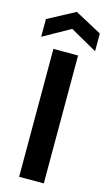

<svg xmlns="http://www.w3.org/2000/svg" viewBox="-168 -968 572 1015"><g transform="rotate(15 118.5 -460.5)"><path d="M50 0V-700H185V0ZM-29 -745V-842L119 -921L266 -842V-745L119 -828Z"/></g></svg>

Font: DM Sans 9pt 36pt
Style: Bold
Weight: 700
Version: Version 4.004;gftools[0.9.30]